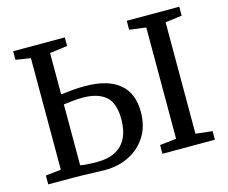

<svg xmlns="http://www.w3.org/2000/svg" viewBox="-104 -887 1229 1036"><g transform="rotate(-15 510.5 -369.0)"><path d="M361.5 4.5Q341 4.5 309.2 3.2Q277.5 2 244.2 1Q211 0 183.5 0H45V-49.5L131 -59V-682L48 -695V-743H336.5V-695L238 -682V-451Q270 -455 304 -458Q338 -461 371.5 -461Q499.5 -461 564.2 -407.2Q629 -353.5 629 -249Q629 -170.5 593.8 -113.8Q558.5 -57 498 -26.2Q437.5 4.5 361.5 4.5ZM332.5 -48.5Q393 -48.5 434 -70Q475 -91.5 496 -133.8Q517 -176 517 -238Q517 -329 472.8 -366.5Q428.5 -404 344.5 -404Q316.5 -404 289.5 -401.2Q262.5 -398.5 238 -395V-55Q252 -52 277 -50.2Q302 -48.5 332.5 -48.5ZM775 -59V-681L682.5 -693V-743H976V-693L883 -681V-58.5L976 -48V0H683V-49Z"/></g></svg>

Font: Merriweather 20pt
Style: Regular
Weight: 400
Version: Version 2.100